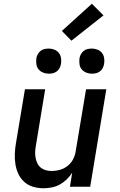

<svg xmlns="http://www.w3.org/2000/svg" viewBox="-20 -996 640 1024"><path d="M213 8Q184 8 157.5 0.5Q131 -7 111 -24.5Q91 -42 79 -66.5Q67 -91 62.5 -118.5Q58 -146 59 -174.5Q60 -203 65 -232L113 -520H221L171 -217Q168 -201 167.5 -185Q167 -169 170 -153.5Q173 -138 179.5 -124.5Q186 -111 198 -101.5Q210 -92 225 -88Q240 -84 257 -84Q278 -84 300.5 -90.5Q323 -97 341.5 -112Q360 -127 370.5 -148Q381 -169 384 -191L439 -520H547L461 0H353L365 -75Q353 -56 336 -39.5Q319 -23 299 -12Q279 -1 256.5 3.5Q234 8 213 8ZM470 -603Q454 -603 439.5 -609Q425 -615 415.5 -626.5Q406 -638 404 -654Q402 -670 404 -686Q406 -697 412 -707.5Q418 -718 427 -725Q436 -732 447.5 -734.5Q459 -737 470 -737Q486 -737 500.5 -731Q515 -725 524 -713.5Q533 -702 535.5 -686Q538 -670 535 -654Q533 -643 527.5 -632.5Q522 -622 512.5 -615Q503 -608 492 -605.5Q481 -603 470 -603ZM240 -603Q224 -603 209.5 -609Q195 -615 185.5 -626.5Q176 -638 174 -654Q172 -670 174 -686Q176 -697 182 -707.5Q188 -718 197 -725Q206 -732 217.5 -734.5Q229 -737 240 -737Q256 -737 270.5 -731Q285 -725 294 -713.5Q303 -702 305.5 -686Q308 -670 305 -654Q303 -643 297.5 -632.5Q292 -622 282.5 -615Q273 -608 262 -605.5Q251 -603 240 -603ZM361 -779 310 -831 470 -976 532 -914Z"/></svg>

Font: Iosevka Aile Semibold Oblique
Style: Regular
Weight: 600
Italic angle: -9°
Designer: Belleve Invis
Foundry: Belleve Invis
Version: Version 31.1.0; ttfautohint (v1.8.4)